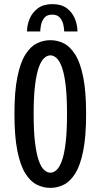

<svg xmlns="http://www.w3.org/2000/svg" viewBox="-20 -901 490 932"><path d="M224.6 11Q190.3 11 158.9 -4.5Q127.6 -20 103.1 -59Q78.6 -98 64.4 -168.3Q50.1 -238.6 50.1 -348Q50.1 -457.1 64.4 -527.1Q78.6 -597 103.1 -636Q127.6 -675 158.9 -690.5Q190.3 -706 224.6 -706Q258.6 -706 289.7 -690.5Q320.8 -675 345.3 -636Q369.8 -597 383.9 -527.1Q398 -457.1 398 -348Q398 -238.6 383.9 -168.3Q369.8 -98 345.3 -59Q320.8 -20 289.7 -4.5Q258.6 11 224.6 11ZM224.6 -62.7Q240 -62.7 254.4 -75.7Q268.7 -88.6 280.4 -120.3Q292 -152 298.6 -207.5Q305.3 -263.1 305.3 -348Q305.3 -432.6 298.6 -487.9Q292 -543.2 280.4 -574.8Q268.7 -606.4 254.4 -619.3Q240 -632.3 224.6 -632.3Q209.1 -632.3 194.6 -619.3Q180.1 -606.4 168.6 -574.8Q157.1 -543.2 150.2 -487.9Q143.3 -432.6 143.3 -348Q143.3 -263.1 150.2 -207.5Q157.1 -152 168.6 -120.3Q180.1 -88.6 194.6 -75.7Q209.1 -62.7 224.6 -62.7ZM111.1 -748.4Q111.1 -779.4 124 -810.1Q136.9 -840.7 164.1 -860.9Q191.4 -881 234.6 -881Q277.8 -881 304.5 -860.9Q331.2 -840.7 343.6 -810.1Q356 -779.4 356 -748.4H291.7Q291.7 -759.6 287.9 -779.1Q284 -798.6 271.6 -814.3Q259.3 -830 233.6 -830Q207.4 -830 195 -814.3Q182.6 -798.6 179 -779.1Q175.4 -759.6 175.4 -748.4Z"/></svg>

Font: League Mono Thin Condensed
Style: Regular
Weight: 100
Width: 1
Designer: Tyler Finck
Foundry: The League of Moveable Type / Tyler Finck
Version: Version 2.300;RELEASE